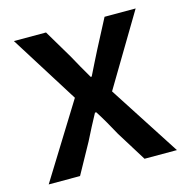

<svg xmlns="http://www.w3.org/2000/svg" viewBox="-87 -633 699 716"><g transform="rotate(-15 263.0 -275.0)"><path d="M15 0H136L200 -116C217 -150 234 -183 251 -214H256C276 -183 295 -149 313 -116L385 0H510L333 -274L498 -550H378L320 -439C305 -409 289 -378 274 -347H270C252 -378 234 -409 218 -439L152 -550H28L193 -287Z"/></g></svg>

Font: Noto Sans CJK JP Medium
Style: Regular
Weight: 500
Designer: Ryoko NISHIZUKA (kana & ideographs); Paul D. Hunt (Latin, Greek & Cyrillic); Wenlong ZHANG (bopomofo); Sandoll Communica
Foundry: Adobe Systems Incorporated
Version: Version 1.004;PS 1.004;hotconv 1.0.82;makeotf.lib2.5.63406